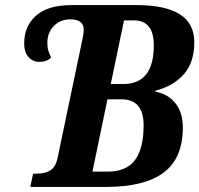

<svg xmlns="http://www.w3.org/2000/svg" viewBox="-20 -734 783 754"><path d="M110 -52H122Q156 -52 177 -64.5Q198 -77 206 -113L305 -586Q309 -610 309 -616Q309 -658 256 -658Q217 -658 191.5 -632Q166 -606 166 -566Q166 -547 169.5 -536Q173 -525 181 -508Q164 -491 135 -491Q108 -491 91.5 -510.5Q75 -530 75 -563Q75 -631 121.5 -672.5Q168 -714 261 -714H516Q629 -714 686 -678Q743 -642 743 -568Q743 -489 702 -442.5Q661 -396 591 -378L590 -374Q640 -365 669 -328.5Q698 -292 698 -233Q698 -113 623 -56.5Q548 0 397 0H99ZM464 -404Q584 -404 584 -556Q584 -654 506 -654H467L415 -404ZM402 -60Q477 -60 510.5 -106Q544 -152 544 -242Q544 -344 457 -344H402L343 -60Z"/></svg>

Font: Noto Serif Narrow
Style: Bold Italic
Weight: 700
Width: 4
Italic angle: -12°
Designer: Monotype Design Team
Foundry: Monotype Imaging Inc.
Version: Version 1.001